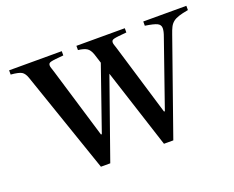

<svg xmlns="http://www.w3.org/2000/svg" viewBox="-92 -685 1036 850"><g transform="rotate(-20 425.5 -260.0)"><path d="M549 10H593L749 -433C753 -445 757.2 -455.3 761.5 -464C765.8 -472.7 771.5 -479.8 778.5 -485.5C785.5 -491.2 794.7 -495.8 806 -499.5C817.3 -503.2 832.3 -506.7 851 -510V-530H648V-510C675.3 -506 694 -501.5 704 -496.5C714 -491.5 719 -483.7 719 -473C719 -463 716 -450 710 -434L602 -124H598L498 -456C496 -462.7 494 -468.8 492 -474.5C490 -480.2 489 -484.7 489 -488C489 -492 489.8 -495.2 491.5 -497.5C493.2 -499.8 496.7 -501.7 502 -503C507.3 -504.3 514.7 -505.5 524 -506.5C533.3 -507.5 545.7 -508.7 561 -510V-530H333V-510C351 -508 364.5 -504.2 373.5 -498.5C382.5 -492.8 389.7 -482.3 395 -467L409 -423L305 -124H301L201 -456C199 -462.7 197 -468.8 195 -474.5C193 -480.2 192 -484.7 192 -488C192 -492 192.8 -495.2 194.5 -497.5C196.2 -499.8 199.7 -501.7 205 -503C210.3 -504.3 217.7 -505.5 227 -506.5C236.3 -507.5 248.7 -508.7 264 -510V-530H16V-510C40.7 -508 57.5 -504.3 66.5 -499C75.5 -493.7 82.7 -483 88 -467L252 10H296L428 -364Z"/></g></svg>

Font: Libre Caslon Text
Style: Regular
Weight: 400
Designer: Pablo Impallari, Rodrigo Fuenzalida
Foundry: Pablo Impallari, Rodrigo Fuenzalida
Version: Version 1.000; ttfautohint (v0.93) -l 8 -r 50 -G 200 -x 14 -